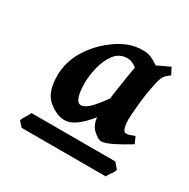

<svg xmlns="http://www.w3.org/2000/svg" viewBox="-89 -696 484 492"><g transform="rotate(30 153.0 -450.0)"><path d="M304.2 -394.5Q281.7 -380.4 259.3 -369.1Q236.8 -357.9 225.6 -357.9Q216.3 -357.9 200.9 -372.3Q185.5 -386.7 185.5 -417.5Q185.5 -424.8 188.2 -445.1Q190.9 -465.3 194.3 -489.7Q197.8 -514.2 201.2 -534.7Q204.6 -555.2 206.1 -563Q208 -571.3 222.9 -580.8Q237.8 -590.3 256.1 -599.4Q274.4 -608.4 286.6 -613.8L296.9 -594.2Q287.6 -587.4 282.2 -581.3Q276.9 -575.2 272.9 -558.1Q264.6 -520.5 261.5 -486.6Q258.3 -452.6 258.3 -440.9Q258.3 -428.7 261.2 -418Q264.2 -407.2 270.5 -407.2Q275.9 -407.2 280.3 -408.4Q284.7 -409.7 295.4 -414.1ZM278.8 -579.1Q271.5 -574.2 267.3 -560.3Q263.2 -546.4 260.3 -534.4Q257.3 -522.5 253.4 -522.5Q248.5 -522.5 236.3 -535.9Q224.1 -549.3 208.7 -562.7Q193.4 -576.2 178.7 -576.2Q154.8 -576.2 140.9 -557.6Q127 -539.1 120.8 -513.7Q114.7 -488.3 114.7 -467.8Q114.7 -412.1 134.8 -412.1Q144.5 -412.1 157.2 -423.8Q169.9 -435.5 193.8 -468.3L186.5 -406.7Q147.5 -357.9 117.7 -357.9Q93.3 -357.9 68.8 -378.4Q44.4 -398.9 44.4 -447.8Q44.4 -489.7 67.6 -526.6Q90.8 -563.5 127.9 -588.9Q142.1 -598.6 160.4 -606.2Q178.7 -613.8 205.6 -613.8Q220.2 -613.8 234.9 -605.5Q249.5 -597.2 261.2 -588.6Q272.9 -580.1 278.8 -579.1ZM297.4 -314.9Q295.4 -307.1 289.6 -300Q283.7 -293 281.2 -286.1H32.2L19 -300.8Q21.5 -308.6 26.9 -316.4Q32.2 -324.2 35.2 -331.5H283.2Z"/></g></svg>

Font: Gentium Book Plus
Style: Bold Italic
Weight: 700
Italic angle: -8°
Designer: Victor Gaultney, Annie Olsen, Iska Routamaa, Becca Hirsbrunner
Foundry: SIL International
Version: Version 6.101